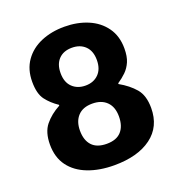

<svg xmlns="http://www.w3.org/2000/svg" viewBox="-128 -803 857 920"><g transform="rotate(-20 300.0 -343.0)"><path d="M300 10Q225 10 166.5 -12.5Q108 -35 75.5 -79Q43 -123 43 -188Q43 -251 72 -287Q101 -323 149 -349V-353Q113 -377 89.5 -408Q66 -439 66 -500Q66 -563 97 -607Q128 -651 181 -673.5Q234 -696 300 -696Q366 -696 419.5 -673.5Q473 -651 504.5 -607Q536 -563 536 -500Q536 -459 524.5 -432.5Q513 -406 494 -387.5Q475 -369 451 -353V-349Q499 -322 529 -287Q559 -252 559 -188Q559 -93 489.5 -41.5Q420 10 300 10ZM301 -396Q342 -396 367.5 -421.5Q393 -447 393 -493Q393 -539 367.5 -564Q342 -589 300 -589Q257 -589 232.5 -563.5Q208 -538 208 -493Q208 -446 234 -421Q260 -396 301 -396ZM301 -99Q351 -99 375.5 -126.5Q400 -154 400 -203Q400 -251 373.5 -277.5Q347 -304 300 -304Q252 -304 226.5 -276.5Q201 -249 201 -202Q201 -153 226 -126Q251 -99 301 -99Z"/></g></svg>

Font: Chivo Mono
Style: Bold
Weight: 700
Monospace: yes
Designer: Hector Gatti
Foundry: Omnibus-Type
Version: Version 1.008; ttfautohint (v1.8.4.7-5d5b)